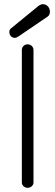

<svg xmlns="http://www.w3.org/2000/svg" viewBox="-20 -903 266 923"><path d="M141 -663C141 -678 128 -690 113 -690C97 -690 85 -678 85 -663V-25C85 -11 99 0 113 0C127 0 141 -11 141 -25ZM210 -824C217 -829 220 -838 220 -847C220 -867 205 -883 186 -883C175 -883 165 -875 157 -868L31 -765C26 -761 25 -754 25 -748C25 -733 37 -721 51 -721C57 -721 65 -725 72 -730Z"/></svg>

Font: Comic Neue
Style: Normal
Weight: 400
Designer: Craig Rozynski
Foundry: Craig Rozynski
Version: Version 2.003